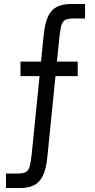

<svg xmlns="http://www.w3.org/2000/svg" viewBox="-20 -730 478 966"><path d="M10 143H67Q96 143 109.5 136Q123 129 129 108.5Q135 88 140 41L200 -556Q206 -613 221.5 -646.5Q237 -680 265 -695Q293 -710 339 -710H408V-637H351Q322 -637 308.5 -630Q295 -623 289 -602.5Q283 -582 278 -535L218 62Q212 119 196.5 152.5Q181 186 153 201Q125 216 79 216H10ZM83 -420H371V-347H83Z"/></svg>

Font: Uncut Sans Variable
Style: Regular
Weight: 400
Designer: Kasper Nordkvist
Foundry: UNCUT.wtf
Version: Version 1.303;Glyphs 3.1.2 (3151)